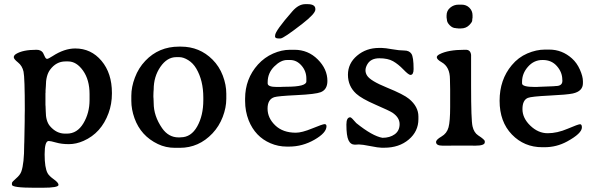

<svg xmlns="http://www.w3.org/2000/svg" viewBox="-20 -698 2851 918"><path d="M197.8 -190.9 198.7 -166.5Q198.7 -118.7 218.8 -95.2Q249.5 -59.1 291 -59.1H299.8Q349.1 -59.1 378.7 -108.4Q408.2 -157.7 408.2 -219.7V-248Q408.2 -316.4 377 -360.4Q345.7 -404.3 305.7 -404.3H293Q248.5 -404.3 219.2 -364.3Q199.2 -336.9 199.2 -285.6Q198.2 -275.9 198.2 -271L197.8 -266.1Q197.8 -261.2 197.8 -256.3L197.3 -251V-195.8ZM515.1 -253.9Q515.1 -252.4 515.1 -251Q515.1 -200.7 499 -157.2Q464.4 -62 379.4 -24.4Q344.2 -8.8 309.3 -8.8Q274.4 -8.8 248.3 -16.4Q222.2 -23.9 212.9 -23.9Q193.4 -23.9 193.4 40Q193.4 104 207.5 129.9Q214.4 143.1 237.1 159.2Q259.8 175.3 259.8 186Q259.8 199.7 182.6 199.7H144.5Q37.1 199.7 37.1 185.1V177.2Q37.1 171.9 56.6 155.3Q76.2 138.7 82 122.1Q95.7 84 95.7 -7.3L96.2 -19.5Q96.7 -32.2 96.7 -44.9L98.1 -120.1Q98.1 -132.8 98.1 -145.5L98.6 -170.9Q98.6 -327.6 92.5 -355.5Q86.4 -383.3 66.2 -399.4Q45.9 -415.5 45.9 -424.3Q45.9 -433.1 56.6 -439.9Q88.9 -460 154.3 -460Q175.8 -460 185.5 -445.8Q188 -441.9 193.4 -429.2Q198.7 -416.5 205.1 -416.5Q210.9 -416.5 231.4 -429.7Q287.6 -466.3 339.8 -466.3Q415.5 -466.3 465.3 -407.2Q515.1 -348.1 515.1 -253.9Z M952.1 -219.2V-231.4Q952.1 -313 918.5 -370.1Q903.3 -396 880.1 -410.4Q856.9 -424.8 837.4 -424.8H822.8Q778.8 -424.8 746.8 -378.2Q714.8 -331.5 714.8 -270L713.9 -258.3L713.4 -240.7V-234.4L713.9 -228.5L714.4 -216.8Q714.8 -210.9 714.8 -205.1Q714.8 -143.6 754.9 -85.4Q785.6 -41 834 -41H839.4L844.2 -41.5Q893.6 -41.5 922.9 -93.5Q952.1 -145.5 952.1 -219.2ZM1062 -250V-225.6Q1062 -183.6 1044.9 -138.9Q1027.8 -94.2 996.1 -60.5Q930.7 8.8 839.8 8.8H816.4Q772.5 8.8 734.9 -9.3Q653.3 -48.3 623 -132.8Q607.9 -175.3 607.9 -215.8V-240.2Q607.9 -282.2 625 -327.1Q642.1 -373 674.8 -407.2Q739.3 -475.1 835.9 -475.1H837.4H845.2Q934.1 -475.1 996.1 -413.1Q1028.3 -380.9 1045.2 -336.7Q1062 -292.5 1062 -250Z M1444.8 -308.6V-322.3Q1444.8 -357.9 1421.6 -384.5Q1398.4 -411.1 1367.2 -411.1H1352.5Q1322.3 -411.1 1291 -379.9Q1259.8 -348.6 1259.8 -305.2V-299.3Q1259.8 -282.2 1303.7 -282.2H1322.8L1325.7 -282.7L1347.7 -283.2Q1444.8 -283.2 1444.8 -308.6ZM1362.3 2.9H1351.6Q1310.1 2.9 1272.9 -13.2Q1200.2 -44.4 1168.9 -122.6Q1151.9 -166 1151.9 -215.3V-226.1Q1151.9 -321.3 1213.4 -389.6Q1244.6 -423.8 1285.6 -441.9Q1326.7 -460 1366.7 -460H1387.7Q1453.1 -460 1499.3 -413.8Q1545.4 -367.7 1545.4 -311Q1545.4 -270 1513.7 -257.3Q1489.7 -247.6 1398.7 -243.2Q1307.6 -238.8 1291.5 -233.4Q1259.3 -223.1 1259.3 -178.5Q1259.3 -133.8 1295.9 -98.6Q1332.5 -63.5 1394.5 -63.5Q1423.3 -63.5 1473.1 -84Q1522.9 -104.5 1532 -104.5Q1541 -104.5 1541 -94.2Q1541 -63 1483.6 -30Q1426.3 2.9 1362.3 2.9ZM1321.3 -514.2H1311Q1294.9 -514.2 1294.9 -524.4L1295.4 -526.4V-528.8Q1295.4 -549.8 1377.9 -644Q1407.7 -678.2 1439.9 -678.2H1450.2Q1487.8 -678.2 1487.8 -654.8V-652.3Q1487.8 -632.8 1425.8 -584.5Q1335.4 -514.2 1321.3 -514.2Z M1636.2 -102.5Q1636.2 -137.2 1654.8 -137.2Q1660.2 -137.2 1683.6 -109.4Q1760.7 -47.4 1808.6 -39.1Q1843.8 -39.1 1867.2 -55.9Q1890.6 -72.8 1890.6 -104.5Q1890.6 -136.2 1856.4 -159.2Q1842.3 -168.5 1775.4 -197.5Q1708.5 -226.6 1683.1 -250Q1643.6 -286.1 1643.6 -340.6Q1643.6 -395 1687.3 -431.9Q1731 -468.8 1792 -468.8H1805.2Q1820.3 -468.8 1855 -462.6Q1889.6 -456.5 1913.1 -456.5Q1936.5 -456.5 1947 -440.9Q1957.5 -425.3 1957.5 -367.7Q1957.5 -339.8 1942.4 -339.8Q1933.6 -339.8 1908.9 -365.5Q1884.3 -391.1 1859.4 -405.3Q1834.5 -419.4 1793.7 -419.4Q1752.9 -419.4 1736.3 -390.6Q1727.5 -375.5 1727.5 -361.8Q1727.5 -348.6 1734.9 -336.9Q1750.5 -311.5 1830.3 -279.1Q1910.2 -246.6 1936 -225.1Q1980.5 -188 1980.5 -141.1V-128.4Q1980.5 -69.8 1934.3 -30.8Q1888.2 8.3 1817.4 8.3H1804.2Q1789.6 8.3 1750.5 0.5Q1711.4 -7.3 1696.3 -7.3L1676.8 -6.3Q1656.2 -6.3 1646.2 -27.6Q1636.2 -48.8 1636.2 -102.5Z M2132.3 -270.5 2131.3 -319.3Q2131.3 -377.9 2091.8 -400.4Q2068.4 -413.6 2068.4 -424.3Q2068.4 -431.6 2081.1 -438.5Q2122.1 -460 2201.2 -460H2207.5Q2229.5 -460 2232.4 -435.5V-287.1Q2232.4 -123.5 2239.3 -93.8Q2246.1 -64 2266.1 -50.8Q2297.9 -30.3 2297.9 -22.5V-17.6Q2297.9 -1.5 2251.5 -1.5H2243.7L2236.3 -2H2155.3L2125.5 -1.5H2096.2Q2064.9 -1.5 2064.9 -19Q2064.9 -30.3 2090.8 -45.2Q2116.7 -60.1 2124.5 -89.1Q2132.3 -118.2 2132.3 -186.5ZM2239.3 -625V-613.3Q2237.8 -607.4 2237.8 -599.9Q2237.8 -592.3 2222.7 -577.1Q2207.5 -562 2183.1 -562H2170.9L2168.9 -562.5H2165Q2161.1 -563.5 2159.2 -563.5Q2144 -563.5 2130.4 -577.1Q2116.7 -590.8 2116.7 -604.5L2115.2 -614.3V-624Q2115.2 -647 2132.6 -661.4Q2149.9 -675.8 2172.4 -675.8H2187Q2209.5 -675.8 2224.4 -660.9Q2239.3 -646 2239.3 -625Z M2668.9 -311.5V-314.5L2668.5 -316.9Q2668.5 -352.5 2642.8 -381.8Q2617.2 -411.1 2576.2 -411.1H2573.2Q2532.7 -411.1 2504.4 -378.9Q2476.1 -346.7 2476.1 -307.1V-299.3Q2476.1 -282.2 2537.6 -282.2H2548.8L2551.8 -282.7L2625.5 -285.6L2636.7 -286.6Q2668.9 -286.6 2668.9 -311.5ZM2583.5 5.9H2572.8Q2486.3 5.9 2427.5 -54.9Q2368.7 -115.7 2368.7 -216.3Q2368.7 -316.9 2426.8 -386.2Q2458 -423.8 2501.2 -442.4Q2544.4 -460.9 2585.4 -460.9H2606.4Q2667.5 -460.9 2714.8 -418.5Q2738.3 -397.5 2752.7 -365Q2767.1 -332.5 2767.1 -309.6V-300.3Q2767.1 -261.7 2718.8 -251Q2691.9 -245.1 2606.2 -241Q2520.5 -236.8 2503.9 -230Q2478 -219.2 2478 -176.3Q2478 -133.3 2515.6 -97.2Q2553.2 -61 2598.6 -61Q2644 -61 2694.3 -82.5Q2744.6 -104 2753.4 -104Q2762.2 -104 2762.2 -88.9Q2762.2 -60.1 2691.4 -21.5Q2641.1 5.9 2583.5 5.9Z"/></svg>

Font: Averia Serif
Style: Regular
Weight: 500
Version: Version 1.0